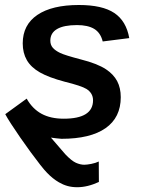

<svg xmlns="http://www.w3.org/2000/svg" viewBox="-20 -557 578 784"><path d="M473.1 -160.2Q473.1 -77.1 411.1 -33.7Q349.1 9.8 231 9.8Q220.7 9.3 210 7.8Q199.2 6.3 188 4.9L246.6 72.8Q272 99.6 290 107.7Q308.1 115.7 324.2 115.7Q334.5 115.7 352.3 112.3Q370.1 108.9 383.3 102.5L383.8 186Q337.4 207.5 295.4 207.5Q273.9 207.5 255.6 202.4Q237.3 197.3 220.7 187.5Q208 180.2 195.8 170.4Q183.6 160.6 171.9 148.4Q162.1 138.7 144.3 116Q126.5 93.3 105 64Q83.5 34.7 62.7 4.6Q42 -25.4 25.4 -51Q8.8 -76.7 1.5 -90.8L88.9 -154.3Q112.3 -112.8 149.4 -92.5Q186.5 -72.3 240.2 -72.3Q359.9 -72.3 359.9 -147.5Q359.9 -176.8 333 -193.8Q312.5 -206.5 243.2 -223.6Q179.2 -240.7 143.1 -261.2Q106.4 -282.2 89.6 -311.5Q72.8 -340.8 72.8 -379.9Q72.8 -455.6 132.6 -496.1Q192.4 -536.6 302.2 -536.6Q397.9 -536.6 446.8 -503.9Q495.6 -471.2 507.8 -401.4L399.4 -387.7Q390.6 -423.3 364.7 -439Q338.9 -454.6 294.4 -454.6Q240.7 -454.6 213.1 -438.5Q185.5 -422.4 185.5 -391.1Q185.5 -373.5 195.8 -361.8Q206.1 -350.1 225.6 -340.8Q244.6 -331.5 311.5 -314Q377.4 -297.4 413.1 -273.9Q443.8 -253.4 458.5 -225.6Q473.1 -197.8 473.1 -160.2Z"/></svg>

Font: Arimo SemiBold
Style: Italic
Weight: 600
Italic angle: -12°
Version: Version 1.33